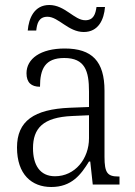

<svg xmlns="http://www.w3.org/2000/svg" viewBox="-20 -738 541 768"><path d="M315 -610C374 -610 396 -660 400 -710H366C362 -683 355 -657 321 -657C277 -657 240 -718 177 -718C117 -718 95 -665 91 -616H125C128 -644 135 -671 170 -671C214 -671 253 -610 315 -610ZM185 10C267 10 304 -40 336 -92H341L351 0H458V-32H454C410 -32 398 -46 398 -111V-375C398 -493 348 -544 239 -544C142 -544 86 -503 86 -445C86 -408 105 -391 140 -391C140 -462 160 -506 237 -506C320 -506 336 -454 336 -372V-310L259 -307C116 -301 48 -254 48 -148C48 -40 107 10 185 10ZM200 -33C139 -33 112 -79 112 -145C112 -224 151 -269 269 -274L336 -277V-185C336 -103 280 -33 200 -33Z"/></svg>

Font: Noto Serif Bengali SemiCondensed Light
Style: Regular
Weight: 300
Width: 4
Designer: Juan Bruce, Universal Thirst, Indian Type Foundry and the Monotype Design Team.
Foundry: Monotype Imaging Inc.
Version: Version 2.003